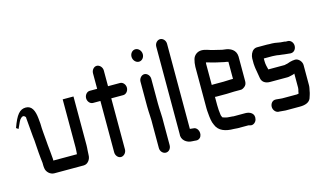

<svg xmlns="http://www.w3.org/2000/svg" viewBox="-145 -995 2333 1375"><g transform="rotate(-15 1021.5 -308.0)"><path d="M47 -270C49 -253 53 -220 53 -202C54 -193 54 -183 55 -173L57 -145C59 -118 62 -93 65 -67V-52C65 -43 66 -35 67 -28C70 0 97 26 127 26H345C375 26 398 -4 398 -36C398 -61 402 -83 402 -110V-470H322V-113C322 -95 320 -80 319 -64H144V-77C141 -107 138 -153 134 -185L132 -211C129 -253 123 -300 123 -343L119 -386C113 -441 96 -482 51 -482C6 -482 -21 -450 -54 -358L-38 -347L-16 -395C-7 -415 8 -427 17 -427C24 -427 34 -419 36 -412L35 -411Z M580 -594V-479H525C504 -479 486 -458 486 -434C486 -410 504 -389 525 -389H580V-8C580 16 598 37 619 37C640 37 660 16 660 -8V-387H749C770 -387 788 -408 788 -432C788 -456 770 -477 749 -477H660V-594C660 -618 640 -639 619 -639C598 -639 580 -618 580 -594Z M893 -448V-265C893 -217 899 -170 897 -123V45C897 70 916 90 938 90C960 90 977 70 977 45V-121C979 -168 973 -217 973 -265V-448C973 -472 954 -493 933 -493C912 -493 893 -472 893 -448ZM877 -637C877 -611 897 -589 920 -589C942 -589 960 -609 960 -634C960 -660 940 -682 917 -682C895 -682 877 -662 877 -637Z M1067 -661V-16C1060 30 1100 60 1141 60C1147 61 1152 61 1158 61L1169 62C1180 63 1189 60 1198 52C1223 27 1208 -25 1175 -27L1147 -30V-661C1147 -686 1128 -706 1107 -706C1086 -706 1067 -686 1067 -661Z M1468 -294H1388C1385 -294 1383 -294 1380 -293V-449C1380 -451 1380 -455 1381 -460C1393 -456 1402 -456 1414 -451C1445 -441 1478 -436 1510 -428L1524 -426C1527 -425 1532 -424 1536 -423H1538V-296H1521C1510 -296 1481 -294 1468 -294ZM1521 -206H1569C1579 -205 1588 -209 1600 -218C1612 -227 1618 -240 1618 -257V-441C1616 -490 1577 -511 1534 -515L1519 -517C1515 -518 1510 -519 1506 -520C1489 -523 1470 -530 1452 -533C1426 -539 1402 -552 1372 -552C1341 -552 1315 -531 1308 -503C1304 -491 1300 -465 1300 -449V-142C1300 -129 1301 -118 1302 -108C1305 -70 1308 -40 1321 -14C1340 35 1390 52 1452 52C1461 52 1470 54 1479 54H1558C1562 54 1566 56 1570 57C1593 65 1615 45 1619 25C1629 -18 1593 -36 1560 -36H1472C1466 -37 1460 -38 1453 -38C1450 -38 1445 -38 1440 -39C1423 -39 1408 -45 1394 -49C1391 -54 1385 -65 1385 -74C1382 -96 1380 -118 1380 -143V-205C1383 -204 1385 -204 1388 -204H1468C1481 -204 1509 -206 1521 -206Z M2003 -314C1989 -314 1977 -311 1964 -308C1956 -306 1942 -299 1933 -299L1921 -296H1800C1795 -315 1789 -337 1789 -360V-380H1852C1858 -379 1864 -379 1870 -379C1881 -379 1892 -377 1902 -375L1921 -373C1932 -372 1943 -369 1953 -369C1962 -369 1974 -366 1982 -366H1987C2009 -366 2026 -386 2026 -411C2026 -436 2008 -456 1986 -456H1973C1966 -458 1960 -459 1955 -459C1928 -459 1900 -469 1872 -469H1855C1849 -470 1842 -470 1837 -470H1764C1743 -470 1727 -458 1717 -436C1712 -423 1709 -413 1709 -402V-362C1709 -355 1710 -347 1711 -339L1713 -324C1714 -318 1715 -312 1716 -307C1718 -291 1723 -270 1725 -254C1729 -222 1755 -206 1788 -206H1917C1925 -206 1931 -207 1938 -209C1949 -212 1962 -213 1972 -219V-113C1972 -104 1969 -95 1967 -88C1966 -83 1966 -76 1964 -72C1958 -71 1954 -70 1951 -70H1843C1839 -70 1834 -70 1830 -71C1821 -71 1808 -74 1799 -74H1793C1771 -75 1754 -54 1754 -30C1754 -6 1773 15 1793 16H1798C1812 16 1829 20 1844 20H1950C1988 20 2019 10 2031 -18C2036 -35 2043 -50 2046 -72C2048 -83 2052 -96 2052 -111V-261C2052 -287 2028 -314 2003 -314Z"/></g></svg>

Font: Electronic
Style: Circ
Weight: 900
Version: Version 1.011